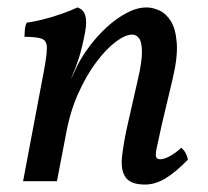

<svg xmlns="http://www.w3.org/2000/svg" viewBox="-20 -487 558 516"><path d="M42 0 97 -291Q106 -338 106 -358Q106 -378 92 -383Q78 -388 46 -388Q46 -399 47 -409Q48 -419 52 -426Q68 -428 94.5 -434.5Q121 -441 147.5 -450.5Q174 -460 188 -467Q204 -462 209 -446Q214 -430 209 -402Q201 -359 192 -331Q183 -303 172 -278L158 -130L133 0ZM374 -467Q390 -467 408 -459Q426 -451 439 -430.5Q452 -410 455 -372Q458 -334 444 -275L415 -153Q405 -108 401 -88.5Q397 -69 400 -64Q403 -59 411 -59Q422 -59 438.5 -68.5Q455 -78 467 -90Q475 -83 479 -75.5Q483 -68 485 -58Q452 -24 424.5 -7.5Q397 9 370 9Q331 9 317.5 -10.5Q304 -30 308 -66.5Q312 -103 323 -152L350 -271Q362 -322 361.5 -348.5Q361 -375 353.5 -384.5Q346 -394 335 -394Q317 -394 291.5 -375Q266 -356 239.5 -321Q213 -286 191 -237.5Q169 -189 158 -130L150 -230L188 -311Q200 -335 220.5 -362.5Q241 -390 266.5 -413.5Q292 -437 320 -452Q348 -467 374 -467Z"/></svg>

Font: Vollkorn
Style: Italic
Weight: 400
Italic angle: -11°
Designer: Friedrich Althausen
Foundry: Friedrich Althausen
Version: Version 5.001